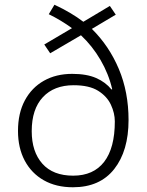

<svg xmlns="http://www.w3.org/2000/svg" viewBox="-20 -781 620 811"><path d="M210 -761Q281 -728 332 -689L444 -756L469 -719L368 -659Q441 -587 482 -489.5Q523 -392 523 -274Q523 -144 462.5 -67Q402 10 288 10Q217 10 165 -19.5Q113 -49 84.5 -102.5Q56 -156 56 -228Q56 -303 85 -357Q114 -411 165.5 -440Q217 -469 285 -469Q346 -469 386 -451.5Q426 -434 451 -403L454 -404Q439 -469 404.5 -528Q370 -587 322 -632L192 -556L167 -593L284 -662Q239 -695 186 -721ZM291 -421Q208 -421 161 -370.5Q114 -320 114 -227Q114 -140 159 -89.5Q204 -39 289 -39Q375 -39 420 -97.5Q465 -156 465 -268Q465 -303 448.5 -338.5Q432 -374 394.5 -397.5Q357 -421 291 -421Z"/></svg>

Font: Noto Sans Bengali UI Light
Style: Regular
Weight: 300
Designer: Jelle Bosma - Monotype Design Team
Foundry: Monotype Imaging Inc.
Version: Version 2.003; ttfautohint (v1.8.4.7-5d5b)